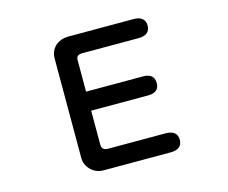

<svg xmlns="http://www.w3.org/2000/svg" viewBox="-102 -856 1204 1013"><g transform="rotate(-15 500.0 -350.0)"><path d="M735 -357Q735 -332 719.5 -319Q704 -306 674 -306H363V-124Q363 -105 370.5 -97.5Q378 -90 396 -89H712Q743 -89 759 -75.5Q775 -62 775 -37Q775 -12 759 1.5Q743 15 712 15H346Q304 15 276 -13Q248 -41 248 -78V-621Q248 -664 279 -692Q308 -715 346 -715H705Q735 -715 751 -701.5Q767 -688 767 -663Q767 -638 751 -624.5Q735 -611 705 -611H396Q377 -611 369.5 -603Q362 -595 363 -576V-410H674Q735 -410 735 -357Z"/></g></svg>

Font: 寒蝉全圆体 Bold
Style: Regular
Weight: 700
Designer: Warren2060
      Designed by Motoya company      

      [Varela Round]
      Joe Prince(Latin component); Avraham Cornf
Foundry: ChillType
Version: Version 3.200